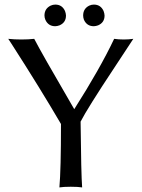

<svg xmlns="http://www.w3.org/2000/svg" viewBox="-20 -818 622 841"><path d="M174.8 -750Q174.8 -780.3 202.1 -793.5Q211.9 -797.9 222.2 -797.9Q252 -797.9 264.6 -770Q268.6 -759.8 269 -750Q269 -719.2 240.7 -707Q231.4 -703.6 222.2 -703.1Q191.4 -703.1 178.7 -731.4Q174.8 -740.7 174.8 -750ZM344.2 -750Q344.2 -780.3 371.1 -793.5Q380.9 -797.9 391.1 -797.9Q420.9 -797.9 433.6 -770Q437.5 -759.8 438 -750Q438 -719.2 409.7 -707Q400.4 -703.6 391.1 -703.1Q360.4 -703.1 347.7 -731.4Q344.2 -740.7 344.2 -750ZM333 -285.2Q335.4 -53.7 339.8 2.9Q321.8 0 290 0Q258.3 0 240.2 2.9Q247.1 -74.7 247.1 -274.9Q156.7 -429.7 30.8 -625.5Q22 -639.6 16.1 -647.9Q42 -645 73.2 -645Q105 -645 129.9 -647.9Q162.6 -584.5 291 -364.3Q298.8 -351.1 305.2 -339.8Q417.5 -516.1 480 -647.9Q498.5 -645 522 -645Q544.4 -645 564 -647.9Q532.7 -600.1 480.5 -521Q363.3 -344.2 333 -285.2Z"/></svg>

Font: Linux Biolinum O
Style: Regular
Weight: 400
Designer: Philipp H. Poll
Foundry: Philipp H. Poll
Version: Version 1.0.4